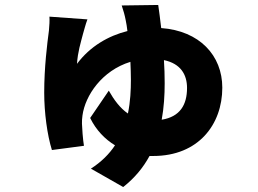

<svg xmlns="http://www.w3.org/2000/svg" viewBox="-20 -660 1040 773"><path d="M631 -178C640 -227 643 -277 643 -325C643 -356 642 -388 640 -418C707 -404 733 -360 733 -306C733 -238 705 -190 631 -178ZM470 -638C477 -617 482 -600 486 -579C489 -566 491 -551 493 -535C417 -516 343 -474 290 -403C293 -451 305 -488 314 -523C318 -536 324 -561 332 -582L179 -593C180 -580 179 -555 177 -537C170 -484 158 -389 158 -287C158 -207 170 -117 189 -56L318 -73C314 -95 310 -150 310 -162C310 -174 310 -181 312 -195C323 -276 391 -376 505 -411C506 -387 507 -363 507 -339C507 -298 505 -251 495 -203C463 -225 439 -258 418 -295L343 -185C367 -136 402 -100 443 -75C420 -40 388 -8 346 19L476 93C523 56 557 14 582 -32C587 -32 592 -32 597 -32C779 -32 875 -159 875 -307C875 -437 783 -536 629 -547C625 -585 620 -617 617 -640Z"/></svg>

Font: Noto Sans CJK Black
Style: Bold
Weight: 900
Designer: Ryoko NISHIZUKA (kana & ideographs); Paul D. Hunt (Latin, Greek & Cyrillic); Wenlong ZHANG (bopomofo); Sandoll Communica
Foundry: Adobe Systems Incorporated
Version: Version 1.000;PS 1;hotconv 1.0.78;makeotf.lib2.5.61930